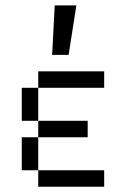

<svg xmlns="http://www.w3.org/2000/svg" viewBox="-20 -708 478 728"><path d="M125 -375V-437.5H375V-375ZM125 -375V-250H62.5V-375ZM125 -187.5V-250H312.5V-187.5ZM62.5 -187.5H125V-62.5H62.5ZM125 0V-62.5H375V0ZM269.5 -687.5 240.2 -500H177.7L187.5 -687.5Z"/></svg>

Font: Sudo Light
Style: Regular
Weight: 300
Monospace: yes
Designer: Jens Kutilek
Foundry: Jens Kutilek
Version: Version 0.040